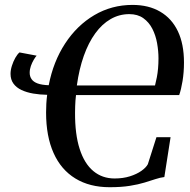

<svg xmlns="http://www.w3.org/2000/svg" viewBox="-20 -772 794 802"><path d="M438 10Q354.5 10 294.8 -26.5Q235 -63 203.8 -132.8Q172.5 -202.5 172.5 -302Q172.5 -321 173.5 -338.5Q174.5 -356 177 -376Q146.5 -376.5 118.8 -381.2Q91 -386 69.8 -396Q48.5 -406 36.2 -422.8Q24 -439.5 24 -463.5Q24 -479.5 29.8 -497.5Q35.5 -515.5 44 -530.5Q52.5 -545.5 61.5 -553L133 -539.5Q127.5 -533.5 120.8 -522Q114 -510.5 109 -496.5Q104 -482.5 104 -468Q104 -453 111.8 -441.5Q119.5 -430 137 -423.5Q154.5 -417 183.5 -416Q202.5 -514.5 252 -590.2Q301.5 -666 374 -708.8Q446.5 -751.5 533.5 -751.5Q601 -751.5 649.2 -723.2Q697.5 -695 723 -641.5Q748.5 -588 748.5 -511Q748.5 -470 742.5 -433.5Q736.5 -397 728.5 -375H297.5Q296 -363.5 295.2 -352Q294.5 -340.5 294 -328.2Q293.5 -316 293.5 -301.5Q293 -211 312.8 -149.8Q332.5 -88.5 369.8 -57.5Q407 -26.5 458.5 -26.5Q494 -26.5 522.5 -35.5Q551 -44.5 570.5 -58.2Q590 -72 597.5 -86L633.5 -199H692.5L666.5 -32.5Q649.5 -30.5 629.8 -24Q610 -17.5 584 -9.5Q558 -1.5 522.5 4.2Q487 10 438 10ZM627.5 -415Q632 -432.5 635.2 -449.5Q638.5 -466.5 640.2 -486Q642 -505.5 642 -528Q642 -559 636.2 -591.5Q630.5 -624 616.5 -651.5Q602.5 -679 578.8 -696Q555 -713 520 -713Q478 -713 442 -692.2Q406 -671.5 377.8 -632.5Q349.5 -593.5 330 -538.5Q310.5 -483.5 301 -415Z"/></svg>

Font: Merriweather 96pt Medium
Style: Italic
Weight: 500
Italic angle: -7.8°
Version: Version 2.101